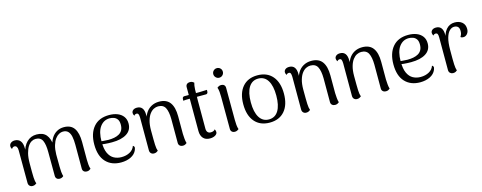

<svg xmlns="http://www.w3.org/2000/svg" viewBox="-30 -1396 5262 2095"><g transform="rotate(-15 2601.5 -349.0)"><path d="M795 -114Q795 -88 797.5 -58.5Q800 -29 808 -7Q800 0 789 5.5Q778 11 762 11Q742 11 729 -1Q716 -13 716 -33V-303Q716 -356 708 -395Q700 -434 679.5 -455.5Q659 -477 621 -477Q599 -477 576 -464.5Q553 -452 533.5 -426Q514 -400 501 -357Q488 -314 487 -254L488 -114Q488 -88 490.5 -58.5Q493 -29 500 -7Q493 0 482 5.5Q471 11 455 11Q436 11 423.5 -1Q411 -13 411 -33L410 -303Q410 -388 389.5 -432.5Q369 -477 312 -477Q289 -477 266 -464Q243 -451 224.5 -422.5Q206 -394 194 -348Q182 -302 182 -235Q182 -177 182 -138.5Q182 -100 183.5 -76.5Q185 -53 187.5 -37Q190 -21 196 -7Q190 -2 179 4.5Q168 11 150 11Q130 11 117 -2Q104 -15 104 -37L103 -405Q103 -431 94 -444.5Q85 -458 68 -458Q59 -458 50.5 -452.5Q42 -447 37 -437Q26 -451 26 -468Q26 -492 44 -506Q62 -520 88 -520Q128 -520 151 -492.5Q174 -465 174 -409V-342L165 -357Q179 -432 224 -476.5Q269 -521 335 -521Q407 -521 443 -478.5Q479 -436 485 -355L473 -359Q481 -408 504.5 -444.5Q528 -481 563.5 -501Q599 -521 643 -521Q722 -521 758.5 -468Q795 -415 795 -313Z M1150 13Q1042 13 979 -54.5Q916 -122 916 -251Q916 -376 977.5 -448.5Q1039 -521 1154 -521Q1208 -521 1249 -504.5Q1290 -488 1313.5 -456Q1337 -424 1337 -377Q1337 -302 1276.5 -263.5Q1216 -225 1110 -225Q1068 -225 1030 -228.5Q992 -232 953 -240L955 -273Q980 -268 1013.5 -265Q1047 -262 1079 -261Q1114 -261 1145.5 -267Q1177 -273 1201 -287Q1225 -301 1238.5 -325.5Q1252 -350 1252 -387Q1252 -426 1237 -447Q1222 -468 1199 -476.5Q1176 -485 1151 -485Q1084 -485 1042.5 -428.5Q1001 -372 1001 -261Q1001 -178 1023.5 -130.5Q1046 -83 1084 -62.5Q1122 -42 1169 -42Q1223 -42 1264 -64.5Q1305 -87 1319 -129Q1329 -125 1333.5 -114.5Q1338 -104 1328 -79Q1309 -34 1261 -10.5Q1213 13 1150 13Z M1522 11Q1501 11 1488 -2Q1475 -15 1475 -37V-406Q1474 -435 1468 -446.5Q1462 -458 1447 -458Q1442 -458 1434 -455Q1426 -452 1421 -442Q1409 -457 1409 -474Q1409 -494 1425 -507Q1441 -520 1469 -520Q1507 -520 1527 -494.5Q1547 -469 1547 -417V-347L1532 -329Q1538 -389 1562.5 -432Q1587 -475 1627.5 -498Q1668 -521 1719 -521Q1802 -521 1841 -468Q1880 -415 1880 -313V-114Q1881 -88 1883.5 -58.5Q1886 -29 1893 -7Q1885 0 1874 5.5Q1863 11 1847 11Q1827 11 1813.5 -1Q1800 -13 1800 -33V-303Q1799 -387 1776.5 -430.5Q1754 -474 1696 -474Q1671 -474 1646.5 -462Q1622 -450 1601 -422.5Q1580 -395 1567 -350Q1554 -305 1554 -241Q1554 -181 1554.5 -142Q1555 -103 1556 -78Q1557 -53 1560 -37Q1563 -21 1568 -7Q1562 -2 1550.5 4.5Q1539 11 1522 11Z M2153 11Q2105 11 2078.5 -18.5Q2052 -48 2052 -100V-596Q2052 -617 2065 -628.5Q2078 -640 2099 -640Q2117 -640 2128 -633.5Q2139 -627 2145 -622Q2136 -594 2134 -549Q2132 -504 2132 -427V-105Q2132 -80 2144 -65.5Q2156 -51 2180 -51Q2194 -51 2208 -56Q2222 -61 2227 -72Q2233 -64 2235.5 -55.5Q2238 -47 2238 -40Q2238 -18 2214 -3.5Q2190 11 2153 11ZM1978 -462 1979 -485Q1980 -496 1986.5 -501.5Q1993 -507 2001 -507H2173Q2177 -507 2189 -507.5Q2201 -508 2215.5 -508.5Q2230 -509 2242 -509.5Q2254 -510 2258 -510L2257 -488Q2256 -477 2250 -471Q2244 -465 2235 -465H2038Q2028 -465 2008 -464.5Q1988 -464 1978 -462Z M2423 -603Q2401 -603 2385 -619Q2369 -635 2369 -657Q2369 -680 2385 -695.5Q2401 -711 2423 -711Q2446 -711 2461.5 -695.5Q2477 -680 2477 -657Q2477 -635 2461.5 -619Q2446 -603 2423 -603ZM2467 -114Q2467 -85 2469.5 -57Q2472 -29 2480 -7Q2474 -2 2462.5 4.5Q2451 11 2434 11Q2415 11 2402 -1Q2389 -13 2389 -33L2388 -396Q2388 -425 2385.5 -453Q2383 -481 2375 -503Q2381 -508 2392.5 -514.5Q2404 -521 2421 -521Q2441 -521 2453.5 -509.5Q2466 -498 2466 -477Z M2829 13Q2721 13 2660.5 -57.5Q2600 -128 2600 -254Q2600 -380 2660.5 -450.5Q2721 -521 2829 -521Q2938 -521 2998.5 -450.5Q3059 -380 3059 -254Q3059 -128 2998.5 -57.5Q2938 13 2829 13ZM2829 -23Q2899 -23 2936 -83Q2973 -143 2973 -254Q2973 -365 2936 -424.5Q2899 -484 2829 -484Q2760 -484 2722.5 -424.5Q2685 -365 2685 -254Q2685 -143 2722.5 -83Q2760 -23 2829 -23Z M3242 11Q3221 11 3208 -2Q3195 -15 3195 -37V-406Q3194 -435 3188 -446.5Q3182 -458 3167 -458Q3162 -458 3154 -455Q3146 -452 3141 -442Q3129 -457 3129 -474Q3129 -494 3145 -507Q3161 -520 3189 -520Q3227 -520 3247 -494.5Q3267 -469 3267 -417V-347L3252 -329Q3258 -389 3282.5 -432Q3307 -475 3347.5 -498Q3388 -521 3439 -521Q3522 -521 3561 -468Q3600 -415 3600 -313V-114Q3601 -88 3603.5 -58.5Q3606 -29 3613 -7Q3605 0 3594 5.5Q3583 11 3567 11Q3547 11 3533.5 -1Q3520 -13 3520 -33V-303Q3519 -387 3496.5 -430.5Q3474 -474 3416 -474Q3391 -474 3366.5 -462Q3342 -450 3321 -422.5Q3300 -395 3287 -350Q3274 -305 3274 -241Q3274 -181 3274.5 -142Q3275 -103 3276 -78Q3277 -53 3280 -37Q3283 -21 3288 -7Q3282 -2 3270.5 4.5Q3259 11 3242 11Z M3816 11Q3795 11 3782 -2Q3769 -15 3769 -37V-406Q3768 -435 3762 -446.5Q3756 -458 3741 -458Q3736 -458 3728 -455Q3720 -452 3715 -442Q3703 -457 3703 -474Q3703 -494 3719 -507Q3735 -520 3763 -520Q3801 -520 3821 -494.5Q3841 -469 3841 -417V-347L3826 -329Q3832 -389 3856.5 -432Q3881 -475 3921.5 -498Q3962 -521 4013 -521Q4096 -521 4135 -468Q4174 -415 4174 -313V-114Q4175 -88 4177.5 -58.5Q4180 -29 4187 -7Q4179 0 4168 5.5Q4157 11 4141 11Q4121 11 4107.5 -1Q4094 -13 4094 -33V-303Q4093 -387 4070.5 -430.5Q4048 -474 3990 -474Q3965 -474 3940.5 -462Q3916 -450 3895 -422.5Q3874 -395 3861 -350Q3848 -305 3848 -241Q3848 -181 3848.5 -142Q3849 -103 3850 -78Q3851 -53 3854 -37Q3857 -21 3862 -7Q3856 -2 3844.5 4.5Q3833 11 3816 11Z M4529 13Q4421 13 4358 -54.5Q4295 -122 4295 -251Q4295 -376 4356.5 -448.5Q4418 -521 4533 -521Q4587 -521 4628 -504.5Q4669 -488 4692.5 -456Q4716 -424 4716 -377Q4716 -302 4655.5 -263.5Q4595 -225 4489 -225Q4447 -225 4409 -228.5Q4371 -232 4332 -240L4334 -273Q4359 -268 4392.5 -265Q4426 -262 4458 -261Q4493 -261 4524.5 -267Q4556 -273 4580 -287Q4604 -301 4617.5 -325.5Q4631 -350 4631 -387Q4631 -426 4616 -447Q4601 -468 4578 -476.5Q4555 -485 4530 -485Q4463 -485 4421.5 -428.5Q4380 -372 4380 -261Q4380 -178 4402.5 -130.5Q4425 -83 4463 -62.5Q4501 -42 4548 -42Q4602 -42 4643 -64.5Q4684 -87 4698 -129Q4708 -125 4712.5 -114.5Q4717 -104 4707 -79Q4688 -34 4640 -10.5Q4592 13 4529 13Z M4900 9Q4882 9 4868 -3.5Q4854 -16 4854 -38V-406Q4854 -435 4847.5 -446.5Q4841 -458 4826 -458Q4821 -458 4813 -455Q4805 -452 4800 -442Q4788 -457 4788 -474Q4788 -494 4804 -507Q4820 -520 4848 -520Q4886 -520 4906 -493Q4926 -466 4925 -411V-345H4913Q4923 -432 4961 -476.5Q4999 -521 5058 -521Q5109 -521 5141 -494Q5173 -467 5173 -417Q5173 -384 5155 -363Q5137 -342 5114 -341Q5090 -340 5079 -351Q5091 -370 5094.5 -384.5Q5098 -399 5098 -415Q5098 -447 5083 -462Q5068 -477 5040 -477Q5013 -477 4988.5 -454Q4964 -431 4949 -379.5Q4934 -328 4934 -241Q4934 -182 4934 -143Q4934 -104 4935.5 -79.5Q4937 -55 4939.5 -39Q4942 -23 4947 -9Q4941 -3 4929.5 3Q4918 9 4900 9Z"/></g></svg>

Font: Arima Thin
Style: Regular
Weight: 400
Version: Version 1.100